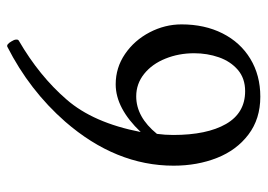

<svg xmlns="http://www.w3.org/2000/svg" viewBox="-120 -570 708 507"><g transform="rotate(90 233.5 -317.0)"><path d="M89.8 6.3Q85.4 -0.5 85 -5.9Q84.5 -11.2 87.9 -13.2Q181.2 -67.4 243.2 -139.2Q304.7 -209.5 329.1 -335Q297.9 -302.2 266.4 -285.6Q234.9 -269 203.1 -269Q159.2 -269 123 -293.7Q86.9 -318.4 65.9 -358.6Q44.9 -398.9 44.9 -442.9Q44.9 -503.9 68.6 -551Q92.3 -598.1 135.7 -624.5Q179.2 -650.9 235.8 -650.9Q294.4 -650.9 335.7 -619.6Q377 -588.4 397.5 -536.4Q418 -484.4 418 -421.9Q418 -269.5 301.8 -135.7Q219.2 -41.5 104 17.1Q97.7 20 89.8 6.3ZM334 -377.9Q336.9 -399.4 336.9 -420.9Q336.9 -509.8 307.9 -560.3Q278.8 -610.8 221.2 -610.8Q187.5 -610.8 165 -591.6Q142.6 -572.3 131.8 -541.5Q121.1 -510.7 121.1 -476.1Q121.1 -435.5 135.3 -400.4Q149.4 -365.2 175.5 -344.2Q201.7 -323.2 234.9 -323.2Q289.6 -323.2 334 -377.9Z"/></g></svg>

Font: Junicode Two Beta VF
Style: Regular
Weight: 400
Designer: Peter S. Baker
Foundry: Briery Creek Software
Version: Version 1.031 beta; ttfautohint (v1.8.1.43-b0c9)